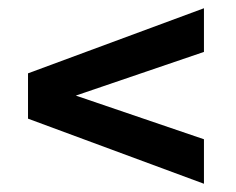

<svg xmlns="http://www.w3.org/2000/svg" viewBox="-20 -536 573 466"><path d="M48 -248V-358L475 -516V-410L164 -304ZM475 -90 48 -248V-358L164 -304L475 -198Z"/></svg>

Font: Radio Canada Big Medium
Style: Regular
Weight: 500
Designer: Étienne Aubert Bonn
Foundry: Coppers and Brasses
Version: Version 1.001